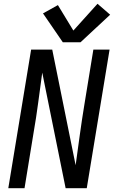

<svg xmlns="http://www.w3.org/2000/svg" viewBox="-20 -998 616 1018"><path d="M24 0H110L158 -294Q172 -374 182.5 -453.5Q193 -533 204 -613L328 0H440L561 -735H475L427 -441Q414 -362 403 -282Q392 -202 381 -122L257 -735H145ZM313 -774H407L564 -920L497 -978L369 -836L287 -971L208 -927Z"/></svg>

Font: Iosevka Sparkle Oblique
Style: Regular
Weight: 400
Italic angle: -9°
Designer: Belleve Invis
Foundry: Belleve Invis
Version: Version 4.5.0; ttfautohint (v1.8.3)